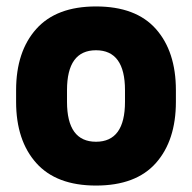

<svg xmlns="http://www.w3.org/2000/svg" viewBox="-20 -563 596 596"><path d="M278 13Q155 13 92.5 -57Q30 -127 30 -247V-283Q30 -403 92.5 -473Q155 -543 278 -543Q402 -543 464 -473Q526 -403 526 -283V-247Q526 -127 464 -57Q402 13 278 13ZM368 -247V-283Q368 -407 278 -407Q188 -407 188 -283V-247Q188 -123 278 -123Q368 -123 368 -247Z"/></svg>

Font: Cooper Hewitt
Style: Bold
Weight: 711
Designer: Village Type and Design LLC
Foundry: Cooper Hewitt Smithsonian Design Museum
Version: 1.000